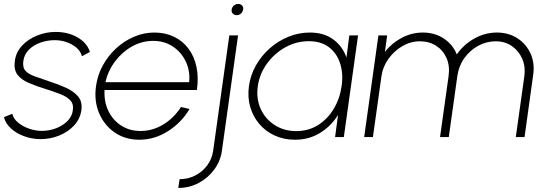

<svg xmlns="http://www.w3.org/2000/svg" viewBox="-30 -674 2688 944"><path d="M167.5 10Q125.5 9.5 87.2 -4.8Q49 -19 22.8 -43.5Q-3.5 -68 -10.5 -98L30.5 -114.5Q36 -90 59.2 -71Q82.5 -52 113.8 -41.2Q145 -30.5 175 -30.5Q211.5 -30.5 244.8 -43Q278 -55.5 301 -78.2Q324 -101 328 -131Q333 -163 314.8 -181.5Q296.5 -200 266.2 -211.5Q236 -223 203 -233.5Q149 -250 111 -266.5Q73 -283 55 -308Q37 -333 43 -375Q49 -418.5 79 -450.2Q109 -482 152.8 -499.5Q196.5 -517 243.5 -517Q305.5 -517 352 -489.8Q398.5 -462.5 412 -418.5L373 -397.5Q366.5 -422 346 -439.5Q325.5 -457 297.2 -466.8Q269 -476.5 239.5 -476.5Q202.5 -476.5 168.8 -464.5Q135 -452.5 112.2 -429.8Q89.5 -407 85 -375.5Q80 -343 95 -326.2Q110 -309.5 140.5 -298.8Q171 -288 212 -274Q257 -259.5 295 -242.2Q333 -225 354.5 -199Q376 -173 370 -131.5Q363.5 -88 333.2 -56Q303 -24 259 -6.8Q215 10.5 167.5 10Z M655 13Q586 13 534.2 -22.5Q482.5 -58 457.2 -117.8Q432 -177.5 442 -250Q449.5 -305 475.8 -352.8Q502 -400.5 541.5 -436.8Q581 -473 629.2 -493.5Q677.5 -514 729 -514Q783 -514 825.8 -493.2Q868.5 -472.5 896.8 -434.8Q925 -397 936 -345.2Q947 -293.5 938 -231.5H484Q481 -173.5 503 -128.2Q525 -83 566 -56.5Q607 -30 661 -30Q720 -30 772.2 -61.5Q824.5 -93 860 -148L902 -138Q862.5 -71.5 796.2 -29.2Q730 13 655 13ZM488.5 -270H900Q905.5 -324.5 883.8 -370.8Q862 -417 820.2 -445Q778.5 -473 723.5 -473Q668 -473 619.2 -445.8Q570.5 -418.5 535.8 -372.2Q501 -326 488.5 -270Z M846.5 250 853 207Q894.5 207 930 188.8Q965.5 170.5 989 138.8Q1012.5 107 1018 67.5L1097.5 -500H1140.5L1061 67.5Q1054 118 1023.5 159.5Q993 201 947 225.5Q901 250 846.5 250ZM1134 -599.5Q1122 -599.5 1114.5 -607.2Q1107 -615 1109 -627Q1111 -639.5 1120.2 -647Q1129.5 -654.5 1141.5 -654.5Q1153 -654.5 1160.2 -647Q1167.5 -639.5 1165.5 -627.5Q1163.5 -615 1154.5 -607.2Q1145.5 -599.5 1134 -599.5Z M1687.5 -500H1730.5L1660.5 0H1617.5L1632 -109Q1598.5 -54.5 1544 -20.8Q1489.5 13 1420.5 13Q1366 13 1321 -7.5Q1276 -28 1245 -64.5Q1214 -101 1200.2 -148.5Q1186.5 -196 1194 -251Q1201.5 -305.5 1228.8 -353.2Q1256 -401 1297 -437Q1338 -473 1388.5 -493.5Q1439 -514 1493 -514Q1563 -514 1608.5 -480.2Q1654 -446.5 1673.5 -391.5ZM1426 -29.5Q1487 -29.5 1534 -59.2Q1581 -89 1611 -139.2Q1641 -189.5 1649.5 -250Q1658.5 -312 1642.2 -362.2Q1626 -412.5 1587.2 -442Q1548.5 -471.5 1488.5 -471.5Q1427.5 -471.5 1373.5 -441.8Q1319.5 -412 1282.8 -361.5Q1246 -311 1237.5 -250Q1229 -188 1252 -138Q1275 -88 1321 -58.8Q1367 -29.5 1426 -29.5Z M1760.5 0 1830.5 -500H1873.5L1862.5 -418.5Q1896 -462 1945.2 -488Q1994.5 -514 2049 -514Q2108 -514 2152.2 -484.5Q2196.5 -455 2216 -406.5Q2249.5 -455 2302 -484.5Q2354.5 -514 2413 -514Q2470.5 -514 2513.8 -486Q2557 -458 2578.5 -410.8Q2600 -363.5 2591.5 -306L2549 0H2506L2548 -299.5Q2554.5 -345.5 2537.8 -384.5Q2521 -423.5 2487 -447.2Q2453 -471 2407.5 -471Q2362 -471 2321.5 -449Q2281 -427 2253.2 -388.5Q2225.5 -350 2218.5 -299.5L2176.5 0H2133.5L2175.5 -299.5Q2182.5 -350 2165.5 -388.5Q2148.5 -427 2114.2 -449Q2080 -471 2034.5 -471Q1989 -471 1948.2 -447.2Q1907.5 -423.5 1879.8 -384.5Q1852 -345.5 1845.5 -299.5L1803.5 0Z"/></svg>

Font: Urbanist ExtraLight
Style: Italic
Weight: 250
Version: Version 1.303